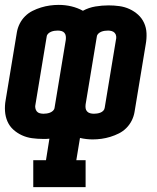

<svg xmlns="http://www.w3.org/2000/svg" viewBox="-22 -560 642 785"><path d="M114 205V95H166L180 7Q174 8 167 8Q160 8 153 8Q131 8 109 5Q87 2 67.5 -7Q48 -16 32.5 -30Q17 -44 8.5 -63.5Q0 -83 -1.5 -105.5Q-3 -128 1 -150L47 -428Q50 -446 58.5 -463Q67 -480 80.5 -493.5Q94 -507 111 -515.5Q128 -524 146 -529.5Q164 -535 182 -537.5Q200 -540 218 -540Q245 -540 270 -534Q295 -528 317 -516Q341 -529 368 -533.5Q395 -538 422 -538Q444 -538 466 -535Q488 -532 507.5 -523Q527 -514 542.5 -500Q558 -486 567 -466.5Q576 -447 577 -424.5Q578 -402 574 -380L528 -102Q525 -84 516.5 -67Q508 -50 494.5 -36.5Q481 -23 464 -14.5Q447 -6 429 -0.5Q411 5 393 7.5Q375 10 357 10Q344 10 331 8.5Q318 7 305 4L290 95H328V205ZM156 -95Q162 -95 169 -96Q176 -97 182.5 -99.5Q189 -102 194.5 -107Q200 -112 201 -119L247 -397Q248 -405 247 -412.5Q246 -420 241.5 -425.5Q237 -431 229.5 -433Q222 -435 214 -435Q207 -435 200.5 -434Q194 -433 187.5 -430.5Q181 -428 175.5 -423Q170 -418 169 -411L123 -133Q121 -126 122.5 -118Q124 -110 128.5 -104.5Q133 -99 140.5 -97Q148 -95 156 -95ZM362 -95Q368 -95 375 -96Q382 -97 388.5 -99.5Q395 -102 400 -107Q405 -112 406 -119L452 -397Q454 -404 453 -412Q452 -420 447 -425.5Q442 -431 434.5 -433Q427 -435 420 -435Q413 -435 406 -434Q399 -433 392.5 -430.5Q386 -428 380.5 -423Q375 -418 374 -411L328 -133Q327 -125 328 -117.5Q329 -110 334 -104.5Q339 -99 346.5 -97Q354 -95 362 -95Z"/></svg>

Font: Iosevka Slab XBdExObl
Style: Regular
Weight: 800
Width: 7
Italic angle: -9°
Monospace: yes
Designer: Belleve Invis
Foundry: Belleve Invis
Version: Version 11.1.0; ttfautohint (v1.8.3)